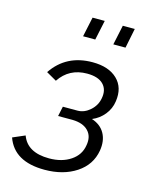

<svg xmlns="http://www.w3.org/2000/svg" viewBox="-111 -802 709 883"><g transform="rotate(15 243.5 -360.5)"><path d="M199 -633 219 -727H277L257 -633ZM343 -633 363 -727H420L401 -633ZM186 6Q41 6 4 -99L62 -124Q89 -50 193 -50Q254 -50 295.5 -78Q337 -106 344 -153Q352 -196 327 -222Q302 -248 252 -249H183L193 -296H263Q295 -296 322.5 -320.5Q350 -345 356 -380Q364 -422 339.5 -447Q315 -472 262 -472Q177 -472 131 -403L82 -431Q148 -529 273 -529Q350 -529 391 -489.5Q432 -450 422 -383Q417 -347 394 -318.5Q371 -290 337 -276Q380 -262 399 -227.5Q418 -193 410 -145Q398 -75 336.5 -34.5Q275 6 186 6Z"/></g></svg>

Font: Raleway-v4020
Style: Italic
Weight: 400
Italic angle: -12°
Designer: Matt McInerney, Pablo Impallari, Rodrigo Fuenzalida
Foundry: Matt McInerney, Pablo Impallari, Rodrigo Fuenzalida
Version: Version 4.020;PS 004.020;hotconv 1.0.88;makeotf.lib2.5.64775